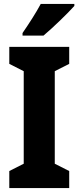

<svg xmlns="http://www.w3.org/2000/svg" viewBox="-20 -951 397 971"><path d="M356 -921V-931H186C162 -886 127 -832 94 -784V-771H200C249 -812 324 -885 356 -921ZM330 0V-86L257 -123V-591L330 -628V-714H27V-628L100 -591V-123L27 -86V0Z"/></svg>

Font: Noto Sans Malayalam Condensed ExtraBold
Style: Regular
Weight: 800
Width: 3
Designer: Jelle Bosma - Monotype Design Team
Foundry: Monotype Imaging Inc.
Version: Version 2.104